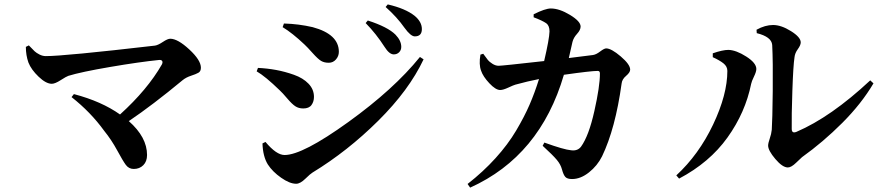

<svg xmlns="http://www.w3.org/2000/svg" viewBox="-20 -815 4040 874"><path d="M97.7 -601.6 111.3 -608.4Q129.9 -588.9 137.7 -581.5Q145.5 -574.2 159.7 -566.9Q173.8 -559.6 188.5 -559.6Q272.5 -559.6 685.5 -607.4Q699.2 -609.4 721.2 -624Q743.2 -638.7 754.9 -638.7Q789.1 -638.7 841.8 -589.8Q894.5 -541 894.5 -506.8Q894.5 -490.2 883.3 -483.9Q872.1 -477.5 849.6 -470.2Q827.1 -462.9 811.5 -450.2Q674.8 -336.9 566.4 -263.7Q649.4 -190.4 649.4 -109.4Q649.4 -80.1 632.3 -63Q615.2 -45.9 588.9 -45.9Q566.4 -45.9 552.7 -64.5Q539.1 -83 513.2 -130.9Q487.3 -178.7 454.1 -219.7Q392.6 -304.7 305.7 -373L316.4 -386.7Q442.4 -353.5 526.4 -293.9Q651.4 -407.2 716.8 -521.5Q721.7 -531.2 718.3 -537.1Q714.8 -543 704.1 -542Q616.2 -533.2 481.9 -510.3Q347.7 -487.3 291 -469.7Q282.2 -466.8 256.3 -450.2Q230.5 -433.6 215.8 -433.6Q189.5 -433.6 155.8 -465.8Q122.1 -498 109.4 -530.3Q97.7 -563.5 97.7 -601.6Z M1772.5 -567.4Q1752 -567.4 1730.5 -601.6Q1692.4 -661.1 1644.5 -710L1654.3 -721.7Q1745.1 -692.4 1780.3 -657.2Q1806.6 -629.9 1806.6 -601.6Q1806.6 -586.9 1796.9 -577.1Q1787.1 -567.4 1772.5 -567.4ZM1868.2 -649.4Q1849.6 -649.4 1821.3 -688.5Q1787.1 -737.3 1735.4 -783.2L1745.1 -794.9Q1825.2 -776.4 1867.2 -743.2Q1900.4 -715.8 1900.4 -682.6Q1900.4 -649.4 1868.2 -649.4ZM1366.2 -612.3Q1310.5 -665 1266.6 -691.4L1272.5 -708Q1339.8 -706.1 1403.3 -691.4Q1522.5 -659.2 1522.5 -579.1Q1522.5 -559.6 1509.3 -544.4Q1496.1 -529.3 1476.6 -529.3Q1456.1 -529.3 1441.9 -537.6Q1427.7 -545.9 1403.3 -573.2Q1378.9 -600.6 1366.2 -612.3ZM1275.4 -109.4Q1357.4 -109.4 1565.4 -259.3Q1773.4 -409.2 1891.6 -555.7L1908.2 -544.9Q1841.8 -404.3 1702.1 -265.6Q1562.5 -127 1402.3 -29.3Q1393.6 -24.4 1370.1 -1.5Q1346.7 21.5 1328.1 21.5Q1298.8 21.5 1259.8 -5.9Q1220.7 -33.2 1199.2 -66.4Q1176.8 -102.5 1174.8 -162.1L1188.5 -168.9Q1238.3 -109.4 1275.4 -109.4ZM1154.3 -505.9Q1196.3 -503.9 1236.3 -496.6Q1276.4 -489.3 1317.9 -474.6Q1359.4 -460 1384.3 -434.1Q1409.2 -408.2 1409.2 -374Q1409.2 -352.5 1397.9 -336.9Q1386.7 -321.3 1360.4 -321.3Q1339.8 -321.3 1324.7 -331.1Q1309.6 -340.8 1287.6 -366.7Q1265.6 -392.6 1253.9 -403.3Q1187.5 -467.8 1148.4 -490.2Z M2569.3 -550.8 2678.7 -564.5Q2693.4 -566.4 2711.9 -580.6Q2730.5 -594.7 2739.3 -594.7Q2762.7 -594.7 2805.7 -558.1Q2848.6 -521.5 2848.6 -498Q2848.6 -485.4 2830.1 -469.7Q2811.5 -454.1 2809.6 -434.6Q2781.2 -229.5 2720.7 -103.5Q2699.2 -60.5 2661.1 -30.3Q2623 0 2584 0Q2562.5 0 2553.7 -9.3Q2544.9 -18.6 2538.1 -43.9Q2532.2 -66.4 2514.6 -87.4Q2497.1 -108.4 2450.2 -151.4L2458 -166Q2546.9 -133.8 2580.1 -130.9Q2609.4 -127 2625 -147.5Q2660.2 -196.3 2685.5 -309.1Q2710.9 -421.9 2710.9 -480.5Q2710.9 -492.2 2701.2 -492.2Q2669.9 -492.2 2546.9 -474.6Q2438.5 -104.5 2120.1 39.1L2108.4 22.5Q2179.7 -33.2 2235.8 -95.2Q2292 -157.2 2329.6 -220.7Q2367.2 -284.2 2390.6 -338.4Q2414.1 -392.6 2433.6 -455.1Q2382.8 -445.3 2326.2 -429.7Q2318.4 -427.7 2294.4 -416.5Q2270.5 -405.3 2256.8 -405.3Q2236.3 -405.3 2207.5 -436Q2178.7 -466.8 2169.9 -493.2Q2159.2 -521.5 2167 -566.4L2179.7 -570.3Q2195.3 -548.8 2201.2 -541.5Q2207 -534.2 2221.2 -524.9Q2235.4 -515.6 2250 -515.6Q2265.6 -515.6 2457 -537.1Q2480.5 -637.7 2481.4 -671.9Q2481.4 -698.2 2466.8 -709Q2448.2 -721.7 2409.2 -736.3V-750Q2461.9 -776.4 2487.3 -776.4Q2526.4 -776.4 2574.7 -747.1Q2623 -717.8 2623 -694.3Q2623 -678.7 2606.9 -661.1Q2590.8 -643.6 2585.9 -624Q2581.1 -602.5 2569.3 -550.8Z M3424.8 -664.1 3423.8 -679.7Q3462.9 -701.2 3499 -701.2Q3536.1 -701.2 3580.6 -673.3Q3625 -645.5 3625 -622.1Q3625 -609.4 3611.8 -591.3Q3598.6 -573.2 3596.7 -554.7Q3590.8 -516.6 3586.9 -401.4Q3583 -286.1 3584 -228.5Q3584 -206.1 3605.5 -214.8Q3762.7 -282.2 3941.4 -449.2L3956.1 -435.5Q3901.4 -342.8 3814 -255.4Q3726.6 -168 3630.9 -99.6Q3627 -96.7 3604.5 -74.7Q3582 -52.7 3566.4 -52.7Q3542 -52.7 3509.3 -91.3Q3476.6 -129.9 3476.6 -152.3Q3476.6 -163.1 3483.9 -184.1Q3491.2 -205.1 3493.2 -224.6Q3496.1 -265.6 3497.6 -400.4Q3499 -535.2 3495.1 -610.4Q3492.2 -647.5 3424.8 -664.1ZM3291 -492.2Q3291 -512.7 3272.9 -526.9Q3254.9 -541 3224.6 -554.7V-572.3Q3269.5 -587.9 3295.9 -587.9Q3331.1 -586.9 3377 -557.6Q3422.9 -528.3 3422.9 -501Q3422.9 -488.3 3412.1 -466.3Q3401.4 -444.3 3399.4 -433.6Q3373 -302.7 3291.5 -189Q3210 -75.2 3071.3 -2L3058.6 -16.6Q3161.1 -111.3 3226.1 -248Q3291 -384.8 3291 -492.2Z"/></svg>

Font: GenRyuMin TW TTF Bold
Style: Regular
Weight: 700
Version: Version 1.300